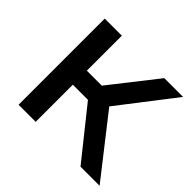

<svg xmlns="http://www.w3.org/2000/svg" viewBox="-135 -701 857 857"><g transform="rotate(45 294.0 -272.0)"><path d="M467.5 0 280 -234.5H184.5V0H76.5V-544H184.5V-323H279L452.5 -544H571L368 -281L588 0Z"/></g></svg>

Font: Encode Sans Semi Expanded Medium
Style: Regular
Weight: 500
Width: 6
Designer: Multiple Designers
Foundry: Impallari Type
Version: Version 2.000